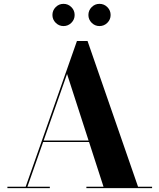

<svg xmlns="http://www.w3.org/2000/svg" viewBox="-20 -978 828 998"><path d="M201 -240V-247.5H493V-240ZM435 -765 697.5 -7.5H770.5V0H429V-7.5H518L328.5 -593.5L122.5 -7.5H239V0H18.5V-7.5H113.5L380 -765ZM497 -842.5Q473.5 -842.5 456.5 -859.5Q439.5 -876.5 439.5 -900Q439.5 -924 456.5 -941Q473.5 -958 497 -958Q521 -958 538 -941Q555 -924 555 -900Q555 -876.5 538 -859.5Q521 -842.5 497 -842.5ZM310 -842.5Q286.5 -842.5 269.5 -859.5Q252.5 -876.5 252.5 -900Q252.5 -924 269.5 -941Q286.5 -958 310 -958Q334 -958 351 -941Q368 -924 368 -900Q368 -876.5 351 -859.5Q334 -842.5 310 -842.5Z"/></svg>

Font: Bodoni Moda 28pt
Style: Bold
Weight: 700
Designer: Owen Earl
Foundry: indestructible type
Version: Version 2.005